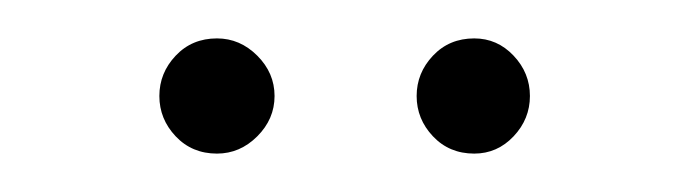

<svg xmlns="http://www.w3.org/2000/svg" viewBox="-20 -707 359 100"><path d="M93 -627Q80 -627 71.5 -636Q63 -645 63 -657Q63 -669 71.5 -678Q80 -687 93 -687Q105 -687 114 -678Q123 -669 123 -657Q123 -645 114 -636Q105 -627 93 -627ZM227 -627Q214 -627 205.5 -636Q197 -645 197 -657Q197 -669 205.5 -678Q214 -687 227 -687Q239 -687 247.5 -678Q256 -669 256 -657Q256 -645 247.5 -636Q239 -627 227 -627Z"/></svg>

Font: Poppins Devanagari Thin
Style: Regular
Weight: 100
Designer: Ninad Kale (Devanagari), Jonny Pinhorn (Latin)
Foundry: Indian Type Foundry
Version: 4.005